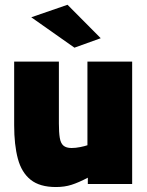

<svg xmlns="http://www.w3.org/2000/svg" viewBox="-20 -756 606 789"><path d="M209.9 12.6Q143.5 12.6 106.1 -17.2Q68.6 -47 53.4 -103.8Q38.2 -160.7 38.2 -241.3V-502.8H222V-248.7Q222 -211.5 225.7 -189.3Q229.4 -167.1 240.8 -157.5Q252.2 -147.8 274.2 -147.8Q290.8 -147.8 309.7 -151.6Q328.7 -155.4 339.3 -159.2V-502.8H523.1V0H340.9V-25.8Q303.1 -5.9 274.2 3.3Q245.4 12.6 209.9 12.6ZM285.9 -560.1 108.5 -685 257.5 -736.4 393.9 -599Z"/></svg>

Font: Titillium Web SemiBold
Style: Regular
Weight: 600
Designer: Mohamed Gaber, Accademia di Belle Arti di Urbino
Foundry: Kief Type Foundry, Accademia di Belle Arti di Urbino
Version: Version 3.000; ttfautohint (v1.8.4)